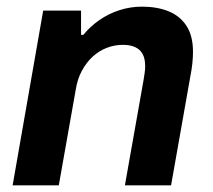

<svg xmlns="http://www.w3.org/2000/svg" viewBox="-20 -558 642 578"><path d="M18 0 110 -526H224V-453H231Q251 -478 279 -497.5Q307 -517 340 -527.5Q373 -538 407 -538Q453 -538 487.5 -524Q522 -510 541.5 -480Q561 -450 561 -402Q561 -385 559 -366.5Q557 -348 553 -328L495 0H356L412 -316Q414 -328 415.5 -338.5Q417 -349 417 -359Q417 -382 409 -396Q401 -410 386 -416.5Q371 -423 350 -423Q325 -423 301.5 -414Q278 -405 259 -387.5Q240 -370 226.5 -345Q213 -320 208 -288L157 0Z"/></svg>

Font: Archivo SemiBold
Style: Bold Italic
Weight: 700
Italic angle: -10°
Version: Version 2.001